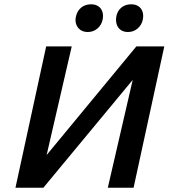

<svg xmlns="http://www.w3.org/2000/svg" viewBox="-20 -874 787 894"><path d="M108 0 121 -60 615 -658H689L675 -595L182 0ZM52 0 195 -658H314L162 0ZM482 0 634 -658H745L602 0ZM389 -725Q368 -725 354 -735Q340 -745 334.5 -762Q329 -779 334 -799Q340 -824 358.5 -839Q377 -854 404 -854Q424 -854 437.5 -845Q451 -836 456.5 -820Q462 -804 458 -783Q453 -758 434 -741.5Q415 -725 389 -725ZM576 -725Q555 -725 541.5 -735Q528 -745 523 -762Q518 -779 522 -799Q527 -824 545.5 -839Q564 -854 591 -854Q611 -854 624.5 -845Q638 -836 643.5 -820Q649 -804 645 -783Q640 -758 621 -741.5Q602 -725 576 -725Z"/></svg>

Font: Ysabeau Office
Style: Bold Italic
Weight: 700
Italic angle: -12°
Designer: Christian Thalmann (Catharsis Fonts)
Version: Version 2.001;gftools[0.9.30]; featfreeze: tnum,lnum,ss02